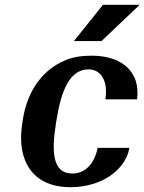

<svg xmlns="http://www.w3.org/2000/svg" viewBox="-20 -770 602 800"><path d="M73 -257C67 -220 66 -184 71 -152C86 -57 149 10 274 10C339 10 397 -9 437 -36C475 -62 511 -102 519 -154H387C373 -86 334 -47 281 -47C197 -47 195 -142 213 -255L216 -273C234 -384 267 -481 349 -481C403 -481 431 -429 419 -356H551C555 -383 553 -409 546 -432C525 -496 464 -538 360 -538C319 -538 282 -532 250 -518C158 -479 94 -393 75 -271ZM288 -599H403L562 -750H409Z"/></svg>

Font: Aerodynamic
Style: Obl
Weight: 500
Designer: Google
Version: Version 2.000980; 2014